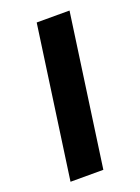

<svg xmlns="http://www.w3.org/2000/svg" viewBox="-111 -592 468 643"><g transform="rotate(-20 123.5 -270.0)"><path d="M220 -540 144 0H27L103 -540Z"/></g></svg>

Font: Pathway Extreme Condensed SemiBold
Style: Italic
Weight: 600
Width: 3
Italic angle: -8°
Version: Version 1.001;gftools[0.9.26]